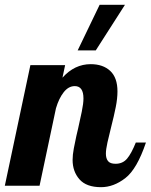

<svg xmlns="http://www.w3.org/2000/svg" viewBox="-58 -770 625 796"><path d="M355 -750H460L339 -561H264ZM243 -107Q243 -128 248 -154.5Q253 -181 258.5 -206Q264 -231 266 -238Q274 -273 281 -307Q288 -341 288 -362Q288 -413 252 -413Q226 -413 206 -387.5Q186 -362 174 -321L106 0H-38L68 -500H212L201 -448Q251 -504 318 -504Q369 -504 399 -476Q429 -448 429 -391Q429 -362 422 -326.5Q415 -291 402 -240Q394 -209 387.5 -179.5Q381 -150 381 -133Q381 -113 390 -102Q399 -91 421 -91Q451 -91 469 -112.5Q487 -134 505 -179H547Q510 -69 461.5 -31.5Q413 6 361 6Q300 6 271.5 -26.5Q243 -59 243 -107Z"/></svg>

Font: Lobster
Style: Regular
Weight: 400
Designer: Impallari Type
Foundry: Impallari Type
Version: Version 2.100